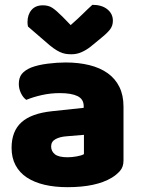

<svg xmlns="http://www.w3.org/2000/svg" viewBox="-20 -760 584 796"><path d="M260 -108Q277 -108 297.5 -111.5Q318 -115 328 -121V-201L256 -195Q228 -193 210 -183Q192 -173 192 -153Q192 -133 207.5 -120.5Q223 -108 260 -108ZM252 -501Q306 -501 350.5 -490Q395 -479 426.5 -456.5Q458 -434 475 -399.5Q492 -365 492 -318V-94Q492 -68 477.5 -51.5Q463 -35 443 -23Q378 16 260 16Q207 16 164.5 6Q122 -4 91.5 -24Q61 -44 44.5 -75Q28 -106 28 -147Q28 -216 69 -253Q110 -290 196 -299L327 -313V-320Q327 -349 301.5 -361.5Q276 -374 228 -374Q190 -374 154 -366Q118 -358 89 -346Q76 -355 67 -373.5Q58 -392 58 -412Q58 -438 70.5 -453.5Q83 -469 109 -480Q138 -491 177.5 -496Q217 -501 252 -501ZM273 -656Q306 -685 325 -704Q344 -723 363 -740Q402 -740 425 -721.5Q448 -703 448 -674Q448 -654 437 -639Q426 -624 400 -603L355 -566Q337 -552 317.5 -543.5Q298 -535 276 -535Q262 -535 251 -537Q240 -539 228 -544.5Q216 -550 202 -560Q188 -570 170 -586L96 -650Q95 -655 94.5 -659Q94 -663 94 -668Q94 -699 110.5 -718.5Q127 -738 158 -738Q181 -738 197 -727.5Q213 -717 239 -691Z"/></svg>

Font: Baloo Tammudu
Style: Regular
Weight: 400
Designer: Omkar Shende and Ek Type
Foundry: Ek Type
Version: Version 1.443;PS 1.000;hotconv 16.6.51;makeotf.lib2.5.65220;